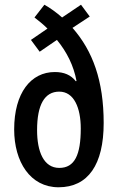

<svg xmlns="http://www.w3.org/2000/svg" viewBox="-20 -783 499 813"><path d="M168 -763 126 -709C144 -695 163 -680 181 -662L111 -614L148 -564L221 -614C263 -563 292 -505 304 -440L301 -439C280 -466 251 -478 212 -478C111 -478 40 -390 40 -235C40 -98 108 10 228 10C353 10 419 -86 419 -262C419 -441 373 -567 287 -665L360 -713L323 -763L243 -709C218 -731 193 -749 168 -763ZM231 -395C293 -395 322 -327 322 -239C322 -127 296 -72 231 -72C165 -72 137 -141 137 -232C137 -340 169 -395 231 -395Z"/></svg>

Font: Noto Sans Lao ExtraCondensed Medium
Style: Regular
Weight: 500
Width: 2
Designer: Monotype Design Team
Foundry: Monotype Imaging Inc.
Version: Version 2.003